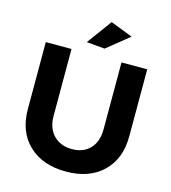

<svg xmlns="http://www.w3.org/2000/svg" viewBox="-132 -1022 1016 1139"><g transform="rotate(15 376.5 -452.5)"><path d="M412 -916 548 -863 412 -753 300 -763ZM223 -289Q223 -214 265.5 -170.5Q308 -127 379 -127Q448 -127 489 -170Q530 -213 530 -289V-700H688V-289Q688 -150 604.5 -69.5Q521 11 378 11Q234 11 149.5 -69.5Q65 -150 65 -289V-700H223Z"/></g></svg>

Font: Montserrat-Arabic SemiBold
Style: Regular
Weight: 600
Designer: Mohamed Gaber
Foundry: Kief Type Foundry
Version: Version 5.008;PS 005.008;hotconv 1.0.88;makeotf.lib2.5.64775